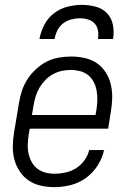

<svg xmlns="http://www.w3.org/2000/svg" viewBox="-20 -760 540 788"><path d="M204 8Q175 8 147.5 2Q120 -4 98 -19Q76 -34 61 -56.5Q46 -79 39 -105.5Q32 -132 32.5 -160.5Q33 -189 38 -218L58 -338Q62 -363 70 -387.5Q78 -412 92.5 -434.5Q107 -457 127.5 -476Q148 -495 171.5 -507Q195 -519 221 -523.5Q247 -528 272 -528Q300 -528 327.5 -522Q355 -516 377 -501Q399 -486 413.5 -463.5Q428 -441 434.5 -414.5Q441 -388 440.5 -359.5Q440 -331 435 -302L424 -232H102L98 -209Q95 -189 94 -169Q93 -149 97 -130.5Q101 -112 109.5 -96Q118 -80 132.5 -68.5Q147 -57 165.5 -52Q184 -47 204 -47Q226 -47 249 -52Q272 -57 292 -69.5Q312 -82 326.5 -102Q341 -122 346 -144H407Q400 -111 380.5 -80.5Q361 -50 332.5 -29.5Q304 -9 270.5 -0.5Q237 8 204 8ZM111 -288H372L376 -311Q379 -331 379.5 -350.5Q380 -370 376.5 -388.5Q373 -407 364.5 -423.5Q356 -440 342 -451.5Q328 -463 309 -468Q290 -473 271 -473Q252 -473 233.5 -469Q215 -465 197.5 -455.5Q180 -446 166 -431.5Q152 -417 142 -400Q132 -383 126.5 -365Q121 -347 118 -329ZM142 -600Q147 -629 161.5 -657.5Q176 -686 201.5 -705.5Q227 -725 257 -732.5Q287 -740 316 -740Q345 -740 373 -732.5Q401 -725 419.5 -705.5Q438 -686 443.5 -657.5Q449 -629 444 -600H382Q385 -618 382 -635Q379 -652 368.5 -663.5Q358 -675 341.5 -680Q325 -685 307 -685Q290 -685 271.5 -680Q253 -675 238.5 -663.5Q224 -652 215.5 -635Q207 -618 204 -600Z"/></svg>

Font: Iosevka SS04 Light Oblique
Style: Regular
Weight: 300
Italic angle: -9°
Monospace: yes
Designer: Belleve Invis
Foundry: Belleve Invis
Version: Version 19.0.0; ttfautohint (v1.8.4)